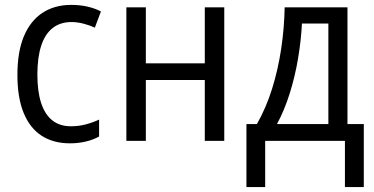

<svg xmlns="http://www.w3.org/2000/svg" viewBox="-20 -565 1499 770"><path d="M260.3 9.8Q194.3 9.8 147.2 -20.5Q100.1 -50.8 75 -111.8Q49.8 -172.9 49.8 -264.6Q49.8 -357.4 75.9 -419.7Q102.1 -481.9 150.6 -513.7Q199.2 -545.4 265.6 -545.4Q300.8 -545.4 331.5 -538.3Q362.3 -531.2 384.8 -519L360.4 -454.1Q339.4 -463.9 314.5 -470.2Q289.6 -476.6 267.1 -476.6Q221.7 -476.6 191.2 -452.6Q160.6 -428.7 145.3 -381.8Q129.9 -335 129.9 -265.6Q129.9 -198.7 144.8 -152.6Q159.7 -106.4 189.5 -82.5Q219.2 -58.6 264.2 -58.6Q295.9 -58.6 324.2 -66.2Q352.5 -73.7 377.4 -85.4V-17.6Q354 -4.4 324 2.7Q293.9 9.8 260.3 9.8Z M564.9 -535.6V-311H801.3V-535.6H879.4V0H801.3V-244.1H564.9V0H486.8V-535.6Z M1373.5 -535.6V-67.4H1439V185.1H1363.3V0H1043.5V185.1H968.3V-67.4H1010.3Q1047.4 -132.8 1071.3 -209.5Q1095.2 -286.1 1107.7 -369.4Q1120.1 -452.6 1121.6 -535.6ZM1296.9 -470.7H1190.9Q1187.5 -403.3 1175.5 -331.5Q1163.6 -259.8 1142.3 -191.7Q1121.1 -123.5 1090.8 -67.4H1296.9Z"/></svg>

Font: Open Sans SemiCondensed
Style: Regular
Weight: 400
Width: 4
Designer: Monotype Design Team
Foundry: Monotype Imaging Inc.
Version: Version 3.000